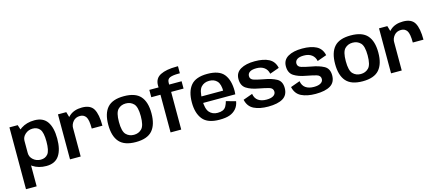

<svg xmlns="http://www.w3.org/2000/svg" viewBox="-62 -1505 5602 2442"><g transform="rotate(-15 2739.0 -284.0)"><path d="M46 221.5H186.5V-495.5L155 -592.5H46ZM375 4Q490 4 543.2 -74.8Q596.5 -153.5 596.5 -297.5Q596.5 -442 543.2 -519.8Q490 -597.5 375 -597.5Q272.5 -597.5 198.5 -548.5Q124.5 -499.5 124.5 -442.5L186.5 -378Q186.5 -427.5 228 -464.2Q269.5 -501 326.5 -501Q387 -501 420.8 -458.5Q454.5 -416 454.5 -297Q454.5 -176.5 420.8 -134.5Q387 -92.5 326.5 -92.5Q269.5 -92.5 228 -128.8Q186.5 -165 186.5 -216.5L124.5 -151Q124.5 -94 198.5 -45Q272.5 4 375 4Z M1053.5 -307H1194Q1194 -457 1153.2 -527.5Q1112.5 -598 1001.5 -598Q897.5 -598 834.2 -542.2Q771 -486.5 771 -405.5L825 -371.5Q825 -421.5 858.5 -461Q892 -500.5 949.5 -500.5Q1000 -500.5 1026.8 -461.8Q1053.5 -423 1053.5 -307ZM685 0H825.5V-485L794.5 -592.5H685Z M1553 4.5Q1703.5 4.5 1770.5 -72Q1837.5 -148.5 1837.5 -298.5Q1837.5 -448 1770.5 -523.5Q1703.5 -599 1553 -599Q1402.5 -599 1335.5 -523.5Q1268.5 -448 1268.5 -298.5Q1268.5 -148.5 1335.5 -72Q1402.5 4.5 1553 4.5ZM1553 -91Q1490 -91 1449.5 -132.8Q1409 -174.5 1409 -298Q1409 -420.5 1449.5 -462Q1490 -503.5 1553 -503.5Q1615.5 -503.5 1656.2 -462Q1697 -420.5 1697 -298Q1697 -174.5 1656.2 -132.8Q1615.5 -91 1553 -91Z M2009 0H2149.5V-496H2313V-592.5H2149L2149.5 -618.5Q2149.5 -665 2187 -680.5Q2224.5 -696 2301.5 -696H2318V-789H2298.5Q2162 -789 2085.5 -750.2Q2009 -711.5 2009 -619L2010 -592.5H1888V-496H2009Z M2654 5.5V-85.5Q2585 -85.5 2545 -131.8Q2505 -178 2505 -297Q2505 -420 2545.5 -463.5Q2586 -507 2652 -507Q2718 -507 2755.5 -466.2Q2793 -425.5 2793 -327.5L2799 -340.5H2491.5V-255H2929.5Q2932.5 -274 2932.5 -298Q2932.5 -441.5 2870 -520Q2807.5 -598.5 2651.5 -598.5Q2500 -598.5 2434.5 -520.8Q2369 -443 2369 -297Q2369 -156 2433.8 -75.2Q2498.5 5.5 2654 5.5ZM2654 -85.5V5.5Q2737.5 5.5 2788 -12.8Q2838.5 -31 2872.8 -69.5Q2907 -108 2917 -167.5L2791 -202.5Q2781.5 -166 2765.5 -137.8Q2749.5 -109.5 2721.8 -97.5Q2694 -85.5 2654 -85.5Z M3295.5 4.5Q3423 4.5 3490.5 -36.8Q3558 -78 3558 -170Q3558 -259.5 3493.5 -294.5Q3429 -329.5 3333.5 -345.5Q3256 -360 3206.5 -374.5Q3157 -389 3157 -432.5Q3157 -466.5 3185.8 -486.2Q3214.5 -506 3274 -506Q3337 -506 3376.8 -476.5Q3416.5 -447 3427 -393L3550.5 -437Q3532 -524 3461.5 -560.8Q3391 -597.5 3276 -597.5Q3159 -597.5 3088.8 -556.5Q3018.5 -515.5 3018.5 -432Q3018.5 -344 3078 -305.5Q3137.5 -267 3234.5 -250Q3314.5 -235 3366.8 -220.5Q3419 -206 3419 -159.5Q3419 -126.5 3387.8 -106.8Q3356.5 -87 3297.5 -87Q3230.5 -87 3189 -115.8Q3147.5 -144.5 3137.5 -205L3014 -160.5Q3034 -69 3108.5 -32.2Q3183 4.5 3295.5 4.5Z M3920 4.5Q4047.5 4.5 4115 -36.8Q4182.5 -78 4182.5 -170Q4182.5 -259.5 4118 -294.5Q4053.5 -329.5 3958 -345.5Q3880.5 -360 3831 -374.5Q3781.5 -389 3781.5 -432.5Q3781.5 -466.5 3810.2 -486.2Q3839 -506 3898.5 -506Q3961.5 -506 4001.2 -476.5Q4041 -447 4051.5 -393L4175 -437Q4156.5 -524 4086 -560.8Q4015.5 -597.5 3900.5 -597.5Q3783.5 -597.5 3713.2 -556.5Q3643 -515.5 3643 -432Q3643 -344 3702.5 -305.5Q3762 -267 3859 -250Q3939 -235 3991.2 -220.5Q4043.5 -206 4043.5 -159.5Q4043.5 -126.5 4012.2 -106.8Q3981 -87 3922 -87Q3855 -87 3813.5 -115.8Q3772 -144.5 3762 -205L3638.5 -160.5Q3658.5 -69 3733 -32.2Q3807.5 4.5 3920 4.5Z M4540 4.5Q4690.5 4.5 4757.5 -72Q4824.5 -148.5 4824.5 -298.5Q4824.5 -448 4757.5 -523.5Q4690.5 -599 4540 -599Q4389.5 -599 4322.5 -523.5Q4255.5 -448 4255.5 -298.5Q4255.5 -148.5 4322.5 -72Q4389.5 4.5 4540 4.5ZM4540 -91Q4477 -91 4436.5 -132.8Q4396 -174.5 4396 -298Q4396 -420.5 4436.5 -462Q4477 -503.5 4540 -503.5Q4602.5 -503.5 4643.2 -462Q4684 -420.5 4684 -298Q4684 -174.5 4643.2 -132.8Q4602.5 -91 4540 -91Z M5281 -307H5421.5Q5421.5 -457 5380.8 -527.5Q5340 -598 5229 -598Q5125 -598 5061.8 -542.2Q4998.5 -486.5 4998.5 -405.5L5052.5 -371.5Q5052.5 -421.5 5086 -461Q5119.5 -500.5 5177 -500.5Q5227.5 -500.5 5254.2 -461.8Q5281 -423 5281 -307ZM4912.5 0H5053V-485L5022 -592.5H4912.5Z"/></g></svg>

Font: Anybody UltraCondensed Thin SemiBold
Style: Regular
Weight: 600
Version: Version 1.111